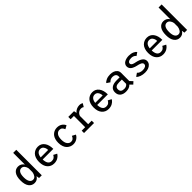

<svg xmlns="http://www.w3.org/2000/svg" viewBox="436 -2523 4259 4259"><g transform="rotate(-45 2565.0 -393.5)"><path d="M471 0H386L375.5 -68Q328.5 11 240 11Q156.5 11 106 -55.5Q55.5 -122 55.5 -251Q55.5 -380 104 -445.5Q152.5 -511 234 -511Q280 -511 315.8 -490.5Q351.5 -470 374.5 -433.5V-800H471ZM155.5 -251Q155.5 -159.5 185.2 -112.5Q215 -65.5 267 -65.5Q311.5 -65.5 339.2 -104Q367 -142.5 374.5 -196.5V-313Q366.5 -362.5 337 -398.5Q307.5 -434.5 264 -434.5Q212 -434.5 183.8 -389Q155.5 -343.5 155.5 -251Z M1052 -97.5Q1045.5 -84.5 1035 -71Q1024.5 -57.5 1007 -42.5Q989.5 -27.5 968.2 -15.8Q947 -4 917.5 3.5Q888 11 855.5 11Q758.5 11 697.8 -57Q637 -125 637 -251.5Q637 -315.5 654.5 -366Q672 -416.5 702.2 -448Q732.5 -479.5 771.8 -495.8Q811 -512 856 -512Q953 -512 1009.8 -436.8Q1066.5 -361.5 1066.5 -233.5H733Q738.5 -65.5 855.5 -65.5Q901 -65.5 930 -88.5Q959 -111.5 970.5 -140.5ZM856.5 -438Q807.5 -438 775.5 -403Q743.5 -368 735 -297.5H969Q969 -317 965 -336.2Q961 -355.5 952.2 -374Q943.5 -392.5 931 -406.8Q918.5 -421 899.2 -429.5Q880 -438 856.5 -438Z M1644.5 -103Q1626.5 -58.5 1575.2 -23.8Q1524 11 1457.5 11Q1416 11 1378.2 -4Q1340.5 -19 1308.5 -49.2Q1276.5 -79.5 1257.5 -131.5Q1238.5 -183.5 1238.5 -251Q1238.5 -306 1251.2 -350.8Q1264 -395.5 1285 -425Q1306 -454.5 1334.5 -474.5Q1363 -494.5 1393.8 -503.2Q1424.5 -512 1457.5 -512Q1526 -512 1575.2 -479.5Q1624.5 -447 1644 -396L1564 -352Q1548.5 -393.5 1524.2 -415Q1500 -436.5 1458.5 -436.5Q1406.5 -436.5 1371 -390.5Q1335.5 -344.5 1335.5 -251Q1335.5 -158.5 1371.2 -111.5Q1407 -64.5 1458.5 -64.5Q1499 -64.5 1524.8 -88Q1550.5 -111.5 1562.5 -147Z M2000 -73.5H2110.5V0H1797V-73.5H1906V-426.5H1802.5V-500H1982L1994.5 -433.5Q2023.5 -470 2066.8 -491Q2110 -512 2160 -512Q2189.5 -512 2213.2 -504Q2237 -496 2246 -489L2198.5 -411.5Q2191.5 -418.5 2174.2 -425.5Q2157 -432.5 2135 -432.5Q2086 -432.5 2049.5 -404Q2013 -375.5 2000 -330.5Z M2762 -97.5Q2755.5 -84.5 2745 -71Q2734.5 -57.5 2717 -42.5Q2699.5 -27.5 2678.2 -15.8Q2657 -4 2627.5 3.5Q2598 11 2565.5 11Q2468.5 11 2407.8 -57Q2347 -125 2347 -251.5Q2347 -315.5 2364.5 -366Q2382 -416.5 2412.2 -448Q2442.5 -479.5 2481.8 -495.8Q2521 -512 2566 -512Q2663 -512 2719.8 -436.8Q2776.5 -361.5 2776.5 -233.5H2443Q2448.5 -65.5 2565.5 -65.5Q2611 -65.5 2640 -88.5Q2669 -111.5 2680.5 -140.5ZM2566.5 -438Q2517.5 -438 2485.5 -403Q2453.5 -368 2445 -297.5H2679Q2679 -317 2675 -336.2Q2671 -355.5 2662.2 -374Q2653.5 -392.5 2641 -406.8Q2628.5 -421 2609.2 -429.5Q2590 -438 2566.5 -438Z M3329 13 3267 -49Q3215 11 3105.5 11Q3020 11 2969.5 -31.5Q2919 -74 2919 -155Q2919 -233 2975 -274.2Q3031 -315.5 3133.5 -315.5H3229V-346Q3229 -391 3198.8 -413.2Q3168.5 -435.5 3121 -435.5Q3085 -435.5 3053.5 -419Q3022 -402.5 3007.5 -381L2929 -433.5Q2950.5 -466 3003.5 -489Q3056.5 -512 3126.5 -512Q3180.5 -512 3224.2 -495.5Q3268 -479 3295.2 -444.8Q3322.5 -410.5 3322.5 -363V-104.5L3385.5 -39.5ZM3121.5 -60.5Q3159.5 -60.5 3187.2 -74.8Q3215 -89 3229 -112.5V-245.5H3142Q3077.5 -245.5 3045 -223.8Q3012.5 -202 3012.5 -153.5Q3012.5 -60.5 3121.5 -60.5Z M3704.5 11Q3636.5 11 3578.8 -9.8Q3521 -30.5 3495.5 -63.5L3572 -116Q3588.5 -92 3625 -77.8Q3661.5 -63.5 3705 -63.5Q3757.5 -63.5 3790.5 -83Q3823.5 -102.5 3823.5 -140Q3823.5 -158 3811.5 -172.8Q3799.5 -187.5 3777.5 -197.2Q3755.5 -207 3734 -213.5Q3712.5 -220 3684 -225.5Q3656.5 -231.5 3634 -239Q3611.5 -246.5 3587.2 -259Q3563 -271.5 3546.5 -286.8Q3530 -302 3519.2 -325Q3508.5 -348 3508.5 -375.5Q3508.5 -409.5 3526 -436.5Q3543.5 -463.5 3572.8 -479.5Q3602 -495.5 3637 -503.8Q3672 -512 3710.5 -512Q3780.5 -512 3832.8 -489.2Q3885 -466.5 3901 -434.5L3827 -384Q3815 -409 3782.2 -423.8Q3749.5 -438.5 3712 -438.5Q3683.5 -438.5 3659.8 -432.5Q3636 -426.5 3619.2 -411.5Q3602.5 -396.5 3602.5 -374.5Q3602.5 -357 3612.2 -343.5Q3622 -330 3640 -321.5Q3658 -313 3676.2 -307.8Q3694.5 -302.5 3718.5 -298.5Q3917.5 -257 3917.5 -143Q3917.5 -93 3886.5 -57.2Q3855.5 -21.5 3808.5 -5.2Q3761.5 11 3704.5 11Z M4472 -97.5Q4465.5 -84.5 4455 -71Q4444.5 -57.5 4427 -42.5Q4409.5 -27.5 4388.2 -15.8Q4367 -4 4337.5 3.5Q4308 11 4275.5 11Q4178.5 11 4117.8 -57Q4057 -125 4057 -251.5Q4057 -315.5 4074.5 -366Q4092 -416.5 4122.2 -448Q4152.5 -479.5 4191.8 -495.8Q4231 -512 4276 -512Q4373 -512 4429.8 -436.8Q4486.5 -361.5 4486.5 -233.5H4153Q4158.5 -65.5 4275.5 -65.5Q4321 -65.5 4350 -88.5Q4379 -111.5 4390.5 -140.5ZM4276.5 -438Q4227.5 -438 4195.5 -403Q4163.5 -368 4155 -297.5H4389Q4389 -317 4385 -336.2Q4381 -355.5 4372.2 -374Q4363.5 -392.5 4351 -406.8Q4338.5 -421 4319.2 -429.5Q4300 -438 4276.5 -438Z M5031 0H4946L4935.5 -68Q4888.5 11 4800 11Q4716.5 11 4666 -55.5Q4615.5 -122 4615.5 -251Q4615.5 -380 4664 -445.5Q4712.5 -511 4794 -511Q4840 -511 4875.8 -490.5Q4911.5 -470 4934.5 -433.5V-800H5031ZM4715.5 -251Q4715.5 -159.5 4745.2 -112.5Q4775 -65.5 4827 -65.5Q4871.5 -65.5 4899.2 -104Q4927 -142.5 4934.5 -196.5V-313Q4926.5 -362.5 4897 -398.5Q4867.5 -434.5 4824 -434.5Q4772 -434.5 4743.8 -389Q4715.5 -343.5 4715.5 -251Z"/></g></svg>

Font: League Mono Narrow
Style: Regular
Weight: 400
Width: 3
Designer: Tyler Finck
Foundry: The League of Moveable Type / Tyler Finck
Version: Version 2.210